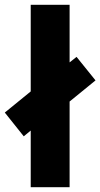

<svg xmlns="http://www.w3.org/2000/svg" viewBox="-48 -846 418 800"><path d="M80 -66V-302L51 -278L-28 -377L80 -465V-826H242V-586L271 -609L350 -511L242 -423V-66Z"/></svg>

Font: Noto Sans Malayalam UI ExtraCondensed Black
Style: Regular
Weight: 900
Width: 2
Designer: Jelle Bosma - Monotype Design Team
Foundry: Monotype Imaging Inc.
Version: Version 2.104; ttfautohint (v1.8.4.7-5d5b)